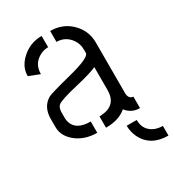

<svg xmlns="http://www.w3.org/2000/svg" viewBox="-170 -619 811 893"><g transform="rotate(-30 235.5 -173.0)"><path d="M470.7 175.8Q375 175.8 338.9 100.6Q325.2 71.3 325.2 39.1H378.9Q378.9 96.7 430.7 117.2Q450.2 124 470.7 124ZM35.2 -121.1Q35.2 -68.4 86.9 -31.2Q130.9 -1 190.4 -1V-61.5Q111.3 -61.5 96.7 -115.2Q93.8 -126 93.8 -136.7V-168Q94.7 -190.4 105.5 -201.2Q120.1 -215.8 221.7 -239.3Q303.7 -258.8 331.1 -272.5V-149.4Q331.1 -68.4 250 -62.5Q243.2 -61.5 237.3 -61.5V-1Q306.6 -1 345.7 -34.2Q346.7 -35.2 347.7 -36.1Q375 -1 419.9 -1V-62.5Q395.5 -64.5 394.5 -94.7V-368.2Q394.5 -433.6 345.7 -479.5Q301.8 -520.5 237.3 -520.5V-461.9Q284.2 -461.9 312.5 -422.9Q330.1 -398.4 330.1 -367.2V-349.6Q331.1 -325.2 211.9 -294.9Q100.6 -266.6 84 -257.8Q36.1 -230.5 35.2 -167ZM42 -390.6 99.6 -368.2Q99.6 -423.8 147.5 -449.2Q168 -460 191.4 -460V-520.5Q125 -520.5 78.1 -473.6Q41 -436.5 42 -390.6Z"/></g></svg>

Font: Post No Bills Jaffna Medium
Style: Regular
Weight: 500
Designer: Kosala Senevirathne, Siva Puranthara, Lasantha Premarathna, Tharique Azeez
Foundry: Mooniak
Version: Version 1.220 ; ttfautohint (v1.6)